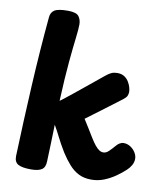

<svg xmlns="http://www.w3.org/2000/svg" viewBox="-90 -897 851 982"><g transform="rotate(10 335.0 -406.0)"><path d="M93.1 -772.4Q95.1 -797.7 113.6 -809.8Q132 -822 182.9 -822Q227.3 -822 240.1 -804.6Q252.9 -787.1 252.9 -763.1Q252.9 -739.1 247.2 -692.3Q241.4 -645.6 233.9 -565.4Q226.4 -485.2 220.9 -360.7Q225.8 -364 241.8 -376.3Q257.8 -388.6 280 -406.7Q302.2 -424.9 328.2 -445.8Q354.1 -466.7 380.1 -488.1Q406.1 -509.6 428.6 -527.8Q444.3 -540.8 457.4 -546.6Q470.4 -552.4 487 -552.4Q509.4 -552.4 524.1 -542.8Q538.7 -533.2 547.3 -518.8Q555.9 -504.3 559.7 -490.6Q563.4 -476.9 563.4 -467.9Q563.4 -457.9 559.7 -448.1Q555.9 -438.3 543.2 -428.4Q529.8 -418 513.1 -405.3Q496.3 -392.7 477.1 -378.3Q457.8 -364 438 -348.8Q418.2 -333.6 398.9 -319.6Q379.7 -305.7 362.7 -292.7Q375.6 -272.7 390.3 -248.7Q405 -224.8 419.2 -201.6Q431.6 -181.7 442.7 -167.9Q453.8 -154.1 464.4 -146.9Q475 -139.7 486.6 -139.7Q501 -139.7 514.4 -152.6Q527.8 -165.4 542.9 -183.1Q550.9 -193.1 560.9 -199.1Q571 -205.1 581.8 -205.1Q600.6 -205.1 616.8 -194.7Q633 -184.2 643 -168.2Q653 -152.2 653 -135.3Q653 -117.9 643.9 -101.9Q634.9 -85.9 621.3 -73.7Q601.9 -55.3 574.5 -36.2Q547.1 -17 515.8 -4.5Q484.4 8 450.2 8Q411.9 8 383.9 -6.3Q355.9 -20.7 333.6 -46Q311.2 -71.3 290.1 -104.3Q264.6 -146.3 249.7 -176.6Q234.9 -206.9 217.9 -236Q216.9 -183 214.9 -134.1Q212.9 -85.1 211.7 -44.2Q210.9 -13.1 192.7 -1.6Q174.6 10 137.9 10Q90.9 10 70.4 -1.6Q49.9 -13.1 50.7 -44.2Q56.9 -223.1 66.9 -410.8Q76.9 -598.4 93.1 -772.4Z"/></g></svg>

Font: Playpen Sans
Style: Regular
Weight: 400
Designer: Laura Meseguer, Veronika Burian, José Scaglione, Kostas Bartsokas, Vera Evstafieva, Tom Grace, Yorlmar Campos
Foundry: TypeTogether
Version: Version 2.000